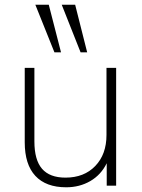

<svg xmlns="http://www.w3.org/2000/svg" viewBox="-20 -788 601 815"><path d="M473 -500V0H433V-95Q409 -46 363.5 -19.5Q318 7 261 7Q175 7 130 -41.5Q85 -90 85 -184V-500H126V-188Q126 -109 158.5 -71.5Q191 -34 258 -34Q337 -34 384.5 -83.5Q432 -133 432 -215V-500ZM211 -566 130 -768H187L239 -566ZM322 -566 242 -768H299L350 -566Z"/></svg>

Font: MuliDisplayVN ExtraLight
Style: Regular
Weight: 200
Designer: Vernon Adams
Foundry: Vernon Adams
Version: Version 2.100